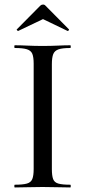

<svg xmlns="http://www.w3.org/2000/svg" viewBox="-20 -824 375 844"><path d="M208 -81Q208 -52 213.5 -37Q219 -22 236.5 -17Q254 -12 289 -12Q291 -12 291 -6Q291 0 289 0Q264 0 233.5 -1Q203 -2 167 -2Q132 -2 101 -1Q70 0 45 0Q43 0 43 -6Q43 -12 45 -12Q80 -12 98 -17Q116 -22 122 -37Q128 -52 128 -81V-544Q128 -573 122 -587.5Q116 -602 98 -607.5Q80 -613 45 -613Q43 -613 43 -619Q43 -625 45 -625Q70 -625 101 -623.5Q132 -622 167 -622Q203 -622 234 -623.5Q265 -625 289 -625Q291 -625 291 -619Q291 -613 289 -613Q254 -613 237 -607Q220 -601 214 -586Q208 -571 208 -542ZM54 -695 157 -799Q162 -804 169 -804Q176 -804 180 -799L282 -696Q285 -694 282 -690.5Q279 -687 277 -688L169 -740L60 -688Q59 -687 55.5 -690.5Q52 -694 54 -695Z"/></svg>

Font: Cormorant Garamond Light Medium
Style: Regular
Weight: 500
Version: Version 4.001